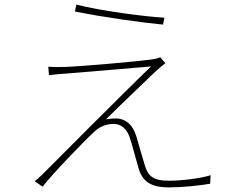

<svg xmlns="http://www.w3.org/2000/svg" viewBox="-20 -787 1040 835"><path d="M312 -767 306 -737C430 -712 594 -689 689 -680L695 -710C607 -715 417 -740 312 -767ZM699 -512 677 -538C668 -534 653 -530 637 -528C570 -519 331 -498 264 -496C236 -495 213 -495 190 -497L193 -460C215 -463 236 -465 267 -467C332 -472 549 -491 637 -498C531 -397 191 -55 162 -26C150 -14 138 -4 131 1L165 25C209 -32 352 -180 392 -216C414 -236 440 -248 475 -248C509 -248 532 -224 544 -190C555 -158 573 -87 582 -57C601 11 648 28 715 28C770 28 851 20 894 12L896 -25C852 -11 769 -1 714 -1C650 -1 625 -19 611 -64C599 -102 582 -165 572 -197C558 -241 530 -272 481 -272C471 -272 453 -270 441 -268C492 -320 623 -443 654 -474C660 -480 688 -504 699 -512Z"/></svg>

Font: Noto Sans CJK SC Thin
Style: Regular
Weight: 100
Designer: Ryoko NISHIZUKA 西塚涼子 (kana, bopomofo & ideographs); Paul D. Hunt (Latin, Greek & Cyrillic); Sandoll Communications 산돌커뮤니
Foundry: Adobe
Version: Version 2.004;hotconv 1.0.118;makeotfexe 2.5.65603